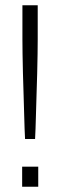

<svg xmlns="http://www.w3.org/2000/svg" viewBox="-20 -708 228 728"><path d="M75 -181Q73 -219 72 -261.5Q71 -304 69.5 -347Q68 -390 67 -430Q66 -470 65.5 -503.5Q65 -537 65 -559V-688H123V-559Q123 -537 122.5 -503.5Q122 -470 121 -430Q120 -390 118.5 -347Q117 -304 116 -261.5Q115 -219 113 -181ZM64 0V-76H125V0Z"/></svg>

Font: Saira Condensed Light
Style: Regular
Weight: 300
Width: 3
Designer: Hector Gatti with collaboration of the Omnibus-Type team
Foundry: Omnibus-Type
Version: Version 1.101